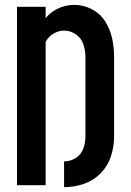

<svg xmlns="http://www.w3.org/2000/svg" viewBox="-20 -763 540 791"><path d="M244 8V-98Q270 -98 292 -112Q314 -126 323 -150.5Q332 -175 332 -200H450Q450 -159 437 -119Q424 -79 394.5 -49Q365 -19 325.5 -5.5Q286 8 244 8ZM50 0V-735H168V-688Q186 -711 213 -725Q248 -743 286 -743Q324 -743 358.5 -725Q393 -707 413.5 -674.5Q434 -642 442 -604.5Q450 -567 450 -529V-200H332V-529Q332 -555 323.5 -580.5Q315 -606 292.5 -621.5Q270 -637 244 -637Q218 -637 195 -621Q177 -609 168 -589V0Z"/></svg>

Font: Iosevka SS01
Style: Bold
Weight: 700
Monospace: yes
Designer: Belleve Invis
Foundry: Belleve Invis
Version: 2.3.3; ttfautohint (v1.8.3)